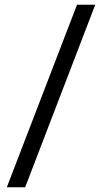

<svg xmlns="http://www.w3.org/2000/svg" viewBox="-20 -731 452 812"><path d="M86.4 61 382.8 -710.9H305.7L8.8 61Z"/></svg>

Font: Vazirmatn NL
Style: Regular
Weight: 400
Designer: Saber Rastikerdar
Foundry: Saber Rastikerdar
Version: Version 33.003